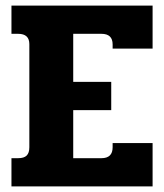

<svg xmlns="http://www.w3.org/2000/svg" viewBox="-20 -667 587 687"><path d="M21 -101H45Q66 -101 75.5 -110.5Q85 -120 85 -140V-509Q85 -546 45 -546H21V-647H526V-493H383V-508Q383 -546 343 -546H242V-374H378V-273H242V-101H343Q383 -101 383 -140V-155H526V0H21Z"/></svg>

Font: Pridi SemiBold
Style: Regular
Weight: 600
Designer: Katatrad Team
Foundry: CadsonDemak
Version: Version 1.001